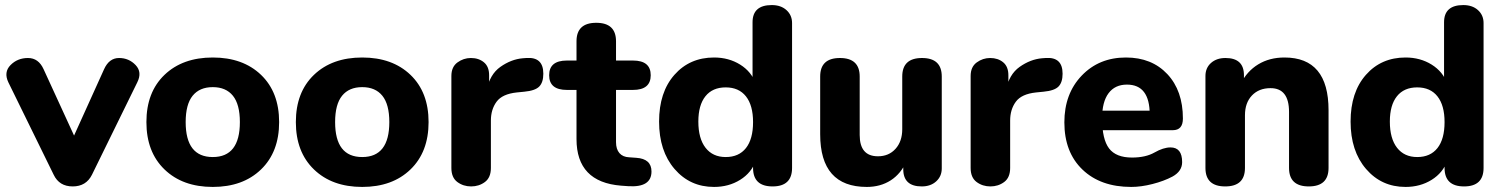

<svg xmlns="http://www.w3.org/2000/svg" viewBox="-20 -730 5934 758"><path d="M192 -40 13 -405Q-6 -445 21.5 -473Q49 -501 90.5 -501Q132 -501 152 -457L287 -163H258L391 -457Q411 -501 450 -501Q489 -501 515.5 -473Q542 -445 522 -405L343 -40Q320 6 267 6Q214 6 192 -40Z M820 8Q701 8 629.5 -61Q558 -130 558 -248Q558 -366 629.5 -434.5Q701 -503 820 -503Q939 -503 1010.5 -434.5Q1082 -366 1082 -248Q1082 -130 1010.5 -61Q939 8 820 8ZM820 -110Q927 -110 927 -248Q927 -318 899.5 -352Q872 -386 820 -386Q768 -386 740.5 -352Q713 -318 713 -248Q713 -110 820 -110Z M1410 8Q1291 8 1219.5 -61Q1148 -130 1148 -248Q1148 -366 1219.5 -434.5Q1291 -503 1410 -503Q1529 -503 1600.5 -434.5Q1672 -366 1672 -248Q1672 -130 1600.5 -61Q1529 8 1410 8ZM1410 -110Q1517 -110 1517 -248Q1517 -318 1489.5 -352Q1462 -386 1410 -386Q1358 -386 1330.5 -352Q1303 -318 1303 -248Q1303 -110 1410 -110Z M1840 6Q1809 6 1785.5 -11.5Q1762 -29 1762 -67V-430Q1762 -466 1786 -483.5Q1810 -501 1839 -501Q1870 -501 1890.5 -484Q1911 -467 1911 -433V-361L1901 -372Q1913 -436 1955.5 -466Q1998 -496 2044 -500L2058 -501Q2125 -506 2125 -439Q2125 -405 2109 -388.5Q2093 -372 2050 -368L2020 -365Q1963 -359 1940.5 -328.5Q1918 -298 1918 -254V-67Q1918 -29 1894.5 -11.5Q1871 6 1840 6Z M2460 5 2432 3Q2344 -4 2300 -50Q2256 -96 2256 -181V-567Q2256 -640 2334 -640Q2412 -640 2412 -567V-169Q2412 -141 2425.5 -125.5Q2439 -110 2464 -109L2492 -107Q2552 -103 2552 -53Q2552 11 2460 5ZM2218 -375Q2148 -375 2148 -433Q2148 -491 2218 -491H2479Q2549 -491 2549 -433Q2549 -375 2479 -375Z M2799 8Q2704 8 2643 -63Q2582 -134 2582 -250Q2582 -366 2642.5 -434.5Q2703 -503 2799 -503Q2857 -503 2902 -475Q2947 -447 2964 -399L2951 -380V-642Q2951 -710 3027 -710Q3063 -710 3085 -690Q3107 -670 3107 -639V-67Q3107 6 3030 6Q2953 6 2953 -67V-118L2964 -96Q2947 -48 2902 -20Q2857 8 2799 8ZM2845 -110Q2897 -110 2925 -145.5Q2953 -181 2953 -248Q2953 -314 2925 -349.5Q2897 -385 2845 -385Q2793 -385 2765 -350Q2737 -315 2737 -250Q2737 -183 2765.5 -146.5Q2794 -110 2845 -110Z M3402 8Q3218 8 3218 -200V-428Q3218 -501 3296 -501Q3374 -501 3374 -428V-197Q3374 -113 3446 -113Q3489 -113 3515.5 -142.5Q3542 -172 3542 -220V-428Q3542 -501 3620 -501Q3698 -501 3698 -428V-65Q3698 -34 3676 -14Q3654 6 3619 6Q3546 6 3546 -62V-98L3559 -94Q3537 -44 3496.5 -18Q3456 8 3402 8Z M3890 6Q3859 6 3835.5 -11.5Q3812 -29 3812 -67V-430Q3812 -466 3836 -483.5Q3860 -501 3889 -501Q3920 -501 3940.5 -484Q3961 -467 3961 -433V-361L3951 -372Q3963 -436 4005.5 -466Q4048 -496 4094 -500L4108 -501Q4175 -506 4175 -439Q4175 -405 4159 -388.5Q4143 -372 4100 -368L4070 -365Q4013 -359 3990.5 -328.5Q3968 -298 3968 -254V-67Q3968 -29 3944.5 -11.5Q3921 6 3890 6Z M4446 8Q4325 8 4253.5 -60.5Q4182 -129 4182 -247Q4182 -360 4250.5 -431.5Q4319 -503 4425 -503Q4527 -503 4588.5 -437.5Q4650 -372 4650 -262Q4650 -216 4610 -216H4320L4321 -293H4557L4519 -278Q4519 -396 4429 -396Q4382 -396 4356.5 -362Q4331 -328 4331 -263Q4331 -180 4358.5 -144Q4386 -108 4449 -108Q4503 -108 4538 -128Q4573 -148 4601 -148Q4647 -148 4647 -90Q4647 -54 4609 -33Q4575 -15 4530 -3.5Q4485 8 4446 8Z M4817 6Q4739 6 4739 -67V-430Q4739 -462 4761 -481.5Q4783 -501 4818 -501Q4891 -501 4891 -433V-397L4878 -399Q4903 -449 4947.5 -476Q4992 -503 5051 -503Q5225 -503 5225 -295V-67Q5225 6 5147 6Q5069 6 5069 -67V-288Q5069 -382 4996 -382Q4950 -382 4922.5 -353Q4895 -324 4895 -275V-67Q4895 6 4817 6Z M5529 8Q5434 8 5373 -63Q5312 -134 5312 -250Q5312 -366 5372.5 -434.5Q5433 -503 5529 -503Q5587 -503 5632 -475Q5677 -447 5694 -399L5681 -380V-642Q5681 -710 5757 -710Q5793 -710 5815 -690Q5837 -670 5837 -639V-67Q5837 6 5760 6Q5683 6 5683 -67V-118L5694 -96Q5677 -48 5632 -20Q5587 8 5529 8ZM5575 -110Q5627 -110 5655 -145.5Q5683 -181 5683 -248Q5683 -314 5655 -349.5Q5627 -385 5575 -385Q5523 -385 5495 -350Q5467 -315 5467 -250Q5467 -183 5495.5 -146.5Q5524 -110 5575 -110Z"/></svg>

Font: Nunito VF Beta Light
Style: Regular
Weight: 300
Designer: Vernon Adams
Foundry: newtypography
Version: Version 3.001